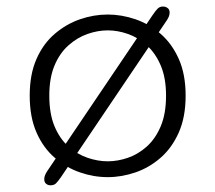

<svg xmlns="http://www.w3.org/2000/svg" viewBox="-20 -532 659 588"><path d="M479 -512Q487 -512 493.2 -507.5Q499.5 -503 499.5 -493Q499.5 -488.5 497.5 -482.5Q495.5 -476.5 490 -468.5L167 10Q157.5 23.5 151.5 29.5Q145.5 35.5 134.5 35.5Q127 35.5 121.2 30.8Q115.5 26 115.5 16.5Q115.5 5.5 125 -8.5L447.5 -486Q457 -500 463.2 -506Q469.5 -512 479 -512ZM310 10.5Q267 10.5 225 -4Q183 -18.5 147.8 -48.8Q112.5 -79 91.8 -126.2Q71 -173.5 71 -239Q71 -304.5 91.8 -351.5Q112.5 -398.5 147.8 -428.5Q183 -458.5 225 -473Q267 -487.5 310 -487.5Q352.5 -487.5 394.8 -473Q437 -458.5 471.8 -428.5Q506.5 -398.5 527.5 -351.5Q548.5 -304.5 548.5 -239Q548.5 -173.5 527.5 -126.2Q506.5 -79 471.8 -48.8Q437 -18.5 394.8 -4Q352.5 10.5 310 10.5ZM310 -38Q340.5 -38 371.8 -48.8Q403 -59.5 429.5 -83.2Q456 -107 472.2 -145.2Q488.5 -183.5 488.5 -239Q488.5 -293.5 472.2 -331.5Q456 -369.5 429.5 -393.2Q403 -417 371.8 -428Q340.5 -439 310 -439Q279.5 -439 248 -428Q216.5 -417 189.8 -393.2Q163 -369.5 147 -331.5Q131 -293.5 131 -239Q131 -183.5 147 -145.2Q163 -107 189.8 -83.2Q216.5 -59.5 248 -48.8Q279.5 -38 310 -38Z"/></svg>

Font: Sono ExtraLight Monospace Light
Style: Regular
Weight: 300
Version: Version 2.112